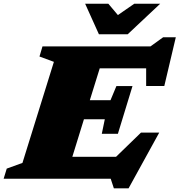

<svg xmlns="http://www.w3.org/2000/svg" viewBox="-50 -955 960 1026"><path d="M558.5 51.5 541.5 0H-30.5L-14 -54L70 -84.5L238 -624.5L161 -653L177 -707H754L822 -756H889.5L828 -495.5H731V-590H483L430 -419.5H540.5L572 -495H658L580 -240H494L510 -317.5H398.5L336.5 -117H570L703.5 -246.5H801L637 51.5ZM806 -935 632.5 -772H478.5L405 -935H529L580 -874.5L667.5 -935Z"/></svg>

Font: Newsreader 6pt ExtraBold
Style: Italic
Weight: 800
Italic angle: -17°
Designer: Hugues Gentile
Foundry: Production Type
Version: Version 1.003; ttfautohint (v1.8.3)